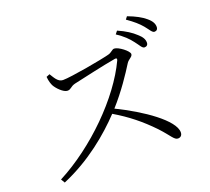

<svg xmlns="http://www.w3.org/2000/svg" viewBox="-135 -985 1270 1159"><g transform="rotate(-20 500.0 -405.5)"><path d="M778 -650C799 -624 809 -600 824 -600C837 -600 847 -607 847 -623C847 -643 837 -662 811 -684C788 -706 751 -731 702 -752L687 -733C730 -705 757 -678 778 -650ZM865 -718C887 -692 898 -668 913 -668C926 -668 935 -676 935 -692C935 -712 925 -732 898 -754C875 -774 837 -795 788 -813L775 -796C818 -766 844 -743 865 -718ZM207 -635C209 -607 217 -586 222 -576C234 -553 272 -513 298 -513C321 -513 323 -530 354 -538C410 -550 552 -583 630 -596C641 -598 647 -595 642 -583C546 -377 312 -145 77 -23L92 2C272 -74 410 -192 503 -290C591 -238 661 -182 733 -107C790 -46 802 -14 826 -14C845 -14 854 -27 854 -44C854 -121 687 -237 526 -315C601 -398 662 -491 695 -544C708 -566 735 -572 735 -590C735 -610 675 -656 648 -656C635 -656 624 -639 604 -634C548 -619 346 -583 294 -583C261 -583 244 -621 229 -644Z"/></g></svg>

Font: Noto Serif CJK HK Light
Style: Regular
Weight: 300
Designer: Ryoko NISHIZUKA 西塚涼子 (kana & ideographs); Frank Grießhammer (Latin, Greek & Cyrillic); Wenlong ZHANG 张文龙 (bopomofo); San
Foundry: Adobe
Version: Version 2.001;hotconv 1.1.0;makeotfexe 2.6.0